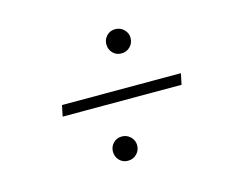

<svg xmlns="http://www.w3.org/2000/svg" viewBox="-65 -606 704 574"><g transform="rotate(-15 287.0 -319.0)"><path d="M331 -439Q315 -439 304.5 -450Q294 -461 294 -477Q294 -492 304.5 -503Q315 -514 331 -514Q347 -514 358 -503Q369 -492 369 -477Q369 -461 358 -450Q347 -439 331 -439ZM112 -302 119 -336H487L480 -302ZM267 -124Q251 -124 240.5 -135Q230 -146 230 -162Q230 -177 240.5 -188Q251 -199 267 -199Q283 -199 294 -188Q305 -177 305 -162Q305 -146 294 -135Q283 -124 267 -124Z"/></g></svg>

Font: Be Vietnam Pro Thin
Style: Italic
Weight: 100
Italic angle: -12°
Designer: Lam Bao, Tony Le, Vietanh Nguyen
Foundry: Yellow Type Foundry
Version: Version 1.002; ttfautohint (v1.8.3)